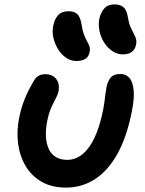

<svg xmlns="http://www.w3.org/2000/svg" viewBox="-20 -842 657 872"><path d="M280 10Q214 10 168 -17Q122 -44 95.5 -89.5Q69 -135 62 -191.5Q55 -248 67 -307Q76 -352 92 -392Q108 -432 133 -473Q140 -488 153 -496.5Q166 -505 186 -505Q219 -505 235.5 -483Q252 -461 246 -428Q243 -415 237 -402.5Q231 -390 223 -375Q215 -360 207.5 -340.5Q200 -321 195 -295Q187 -257 188.5 -224.5Q190 -192 200.5 -167.5Q211 -143 232.5 -129.5Q254 -116 285 -116Q323 -116 354.5 -141.5Q386 -167 409.5 -217Q433 -267 448 -341Q453 -367 455 -384.5Q457 -402 459 -416.5Q461 -431 464 -448Q470 -475 483.5 -490.5Q497 -506 527 -506Q552 -506 567.5 -488.5Q583 -471 587 -433Q591 -395 578 -332Q555 -217 512 -141Q469 -65 410 -27.5Q351 10 280 10ZM538 -595Q513 -595 491 -609.5Q469 -624 453.5 -648Q438 -672 432 -700.5Q426 -729 431 -757Q438 -786 454 -804Q470 -822 500 -822Q525 -822 540.5 -809.5Q556 -797 561 -763Q565 -737 572.5 -720Q580 -703 586.5 -691Q593 -679 597 -667.5Q601 -656 598 -639Q593 -616 577.5 -605.5Q562 -595 538 -595ZM327 -565Q302 -565 280.5 -579.5Q259 -594 244 -618Q229 -642 222.5 -670.5Q216 -699 222 -726Q228 -756 244.5 -773.5Q261 -791 292 -791Q317 -791 331 -778Q345 -765 351 -728Q355 -701 362 -683.5Q369 -666 376 -653.5Q383 -641 386.5 -630.5Q390 -620 387 -606Q383 -584 367.5 -574.5Q352 -565 327 -565Z"/></svg>

Font: Shantell Sans SemiBold
Style: Italic
Weight: 600
Italic angle: -11°
Designer: Stephen Nixon, Anya Danilova, Shantell Martin
Foundry: Arrow Type
Version: Version 1.011;[c5ecc13dd]